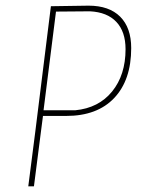

<svg xmlns="http://www.w3.org/2000/svg" viewBox="-20 -659 504 679"><path d="M444 -489Q444 -376 384 -312.5Q324 -249 214 -249H132L125 -195L100 0H80L105 -195L160 -637L293 -639Q366 -639 405 -600Q444 -561 444 -489ZM424 -485Q424 -547 391.5 -581.5Q359 -616 298 -619L178 -618L134 -269H246Q329 -277 376.5 -335.5Q424 -394 424 -485Z"/></svg>

Font: Luna Sans Thin
Style: Italic
Weight: 250
Italic angle: -7°
Designer: Juan Pablo del Peral
Foundry: Huerta Tipografica
Version: Version 2.001; ttfautohint (v1.5)